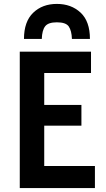

<svg xmlns="http://www.w3.org/2000/svg" viewBox="-20 -961 541 981"><path d="M81 0V-697H445V-588H206V-425H396V-319H206V-113H465V0ZM102.5 -762Q102.5 -850.5 149.5 -895.8Q196.5 -941 270.5 -941Q344 -941 391.8 -896.5Q439.5 -852 439.5 -762H347.5Q346 -804 331.5 -825.5Q317 -847 270.5 -847Q226.5 -847 210.8 -826.8Q195 -806.5 193.5 -762Z"/></svg>

Font: Alatsi
Style: Regular
Weight: 400
Designer: Spyros Zevelakis, Eben Sorkin
Foundry: www.sorkintype.com
Version: Version 1.008; ttfautohint (v1.8.4.7-5d5b)